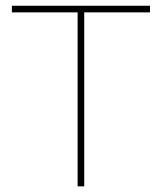

<svg xmlns="http://www.w3.org/2000/svg" viewBox="-20 -660 578 680"><path d="M511.2 -639.6V-616.2H278.3V0H254.9V-616.2H22V-639.6Z"/></svg>

Font: Yantramanav Thin
Style: Regular
Weight: 250
Version: Version 1.001;PS 1.0;hotconv 1.0.72;makeotf.lib2.5.5900; ttf